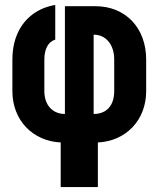

<svg xmlns="http://www.w3.org/2000/svg" viewBox="-20 -575 640 775"><path d="M225 180H375V0C487 -5 570 -89 570 -207V-335C570 -462 487 -550 365 -550H242V-115C193 -115 159 -150 159 -207V-335C159 -379 176 -407 203 -415V-555C100 -538 30 -458 30 -335V-207C30 -89 113 -5 225 0ZM358 -115V-435H359C408 -435 441 -394 441 -335V-207C441 -150 411 -115 358 -115Z"/></svg>

Font: JetBrains Mono ExtraBold
Style: Regular
Weight: 800
Monospace: yes
Designer: Philipp Nurullin, Konstantin Bulenkov
Foundry: JetBrains
Version: Version 2.305